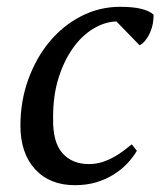

<svg xmlns="http://www.w3.org/2000/svg" viewBox="-20 -532 471 564"><path d="M382 -89Q371 -70 354 -52Q337 -34 314 -19.5Q291 -5 262.5 3.5Q234 12 200 12Q126 12 83 -35Q40 -82 40 -163Q40 -235 63 -298.5Q86 -362 125.5 -409.5Q165 -457 218.5 -484.5Q272 -512 333 -512Q371 -512 395 -506Q419 -500 431 -489Q431 -486 431 -483Q431 -475 429 -463Q427 -451 421.5 -438Q416 -425 407.5 -414Q399 -403 390 -399L322 -469Q288 -468 254.5 -448Q221 -428 194.5 -391Q168 -354 152 -303Q136 -252 136 -190Q136 -186 136 -183Q135 -114 163.5 -82Q192 -50 241 -50Q262 -50 280.5 -56Q299 -62 315 -71Q331 -80 344 -90Q357 -100 367 -108Z"/></svg>

Font: PTSerif
Style: Italic
Weight: 400
Italic angle: -12°
Designer: A.Korolkova, O.Umpeleva, V.Yefimov
Foundry: ParaType Ltd
Version: Version 1.000W OFL; ttfautohint (v1.2) -l 8 -r 50 -G 200 -x 